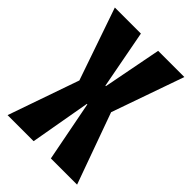

<svg xmlns="http://www.w3.org/2000/svg" viewBox="-197 -747 834 834"><g transform="rotate(45 219.5 -330.0)"><path d="M7 0 121 -327 6 -660H166L217 -391H220L272 -660H433L316 -327L434 0H273L219 -278H216L167 0Z"/></g></svg>

Font: Bricolage Grotesque 96pt Condensed Bricolage Grotesque 48pt Condensed Regular
Style: Bold
Weight: 700
Width: 3
Designer: Mathieu Triay
Foundry: Atelier Triay
Version: Version 1.001; ttfautohint (v1.8.4.7-5d5b);gftools[0.9.33.de